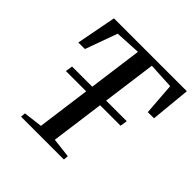

<svg xmlns="http://www.w3.org/2000/svg" viewBox="-193 -899 1055 1055"><g transform="rotate(45 334.5 -371.5)"><path d="M123.5 0 126 -28 236.5 -41.5 326 -706 177 -698 109 -511 58 -510.5 102.5 -743H669L646.5 -510.5L598.5 -510L584.5 -698L434 -706L344.5 -41.5L459 -28L456.5 0ZM120.5 -351.5 127 -393H552L545.5 -351.5Z"/></g></svg>

Font: Merriweather 96pt
Style: Italic
Weight: 400
Italic angle: -7.8°
Version: Version 2.101